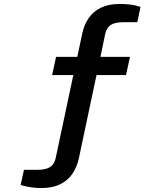

<svg xmlns="http://www.w3.org/2000/svg" viewBox="-20 -754 787 969"><path d="M190 195Q170 195 151 193Q132 191 115 187.5Q98 184 84 180L101 103H169Q212 103 233 89Q254 75 261 44L350 -375H243L263 -467H370L395 -584Q404 -628 427 -662Q450 -696 489 -715Q528 -734 584 -734Q603 -734 622 -732.5Q641 -731 658.5 -727.5Q676 -724 689 -719L673 -642H604Q561 -642 539.5 -628.5Q518 -615 511 -583L487 -467H636L616 -375H467L378 45Q368 90 345 123.5Q322 157 283.5 176Q245 195 190 195Z"/></svg>

Font: Archivo Expanded Medium
Style: Regular
Weight: 500
Width: 7
Designer: Hector Gatti
Foundry: Omnibus-Type
Version: Version 2.001